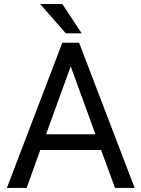

<svg xmlns="http://www.w3.org/2000/svg" viewBox="-20 -920 692 940"><path d="M475.1 -185.5H177.2L110.4 0H13.7L285.2 -710.9H367.2L639.2 0H543ZM205.6 -262.7H447.3L326.2 -595.2ZM379.9 -756.8H302.2L176.3 -900.4H285.2Z"/></svg>

Font: RobotoInd
Style: Regular
Weight: 400
Designer: Google
Version: Version 2.001101; 2014